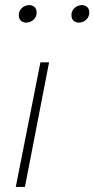

<svg xmlns="http://www.w3.org/2000/svg" viewBox="-20 -735 371 755"><path d="M42 0 139 -490H173L78 0ZM83 -646Q72 -646 63 -653Q54 -660 54 -676Q54 -688 60.5 -697Q67 -706 76.5 -710.5Q86 -715 95 -715Q106 -715 115 -708Q124 -701 124 -685Q124 -673 117.5 -664Q111 -655 101.5 -650.5Q92 -646 83 -646ZM290 -646Q279 -646 270 -653Q261 -660 261 -676Q261 -688 267.5 -697Q274 -706 283.5 -710.5Q293 -715 302 -715Q313 -715 322 -708Q331 -701 331 -685Q331 -673 324.5 -664Q318 -655 309 -650.5Q300 -646 290 -646Z"/></svg>

Font: REM Medium Thin
Style: Italic
Weight: 250
Italic angle: -11°
Version: Version 1.005;gftools[0.9.28]